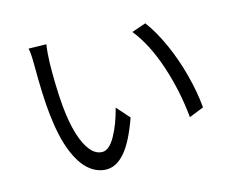

<svg xmlns="http://www.w3.org/2000/svg" viewBox="-97 -822 1172 969"><g transform="rotate(-15 488.5 -337.5)"><path d="M208.5 -587Q207.3 -539.2 208.9 -475.3Q210.4 -411.4 215.6 -355.2Q223.6 -271.5 241.9 -210.6Q260.3 -149.7 287.7 -116.1Q315.2 -82.5 349.9 -82.5Q385.3 -82.5 417.9 -140.2Q450.6 -197.9 471.7 -281.4L531.6 -213.6Q489.4 -95.2 444.5 -43.5Q399.5 8.2 348.1 8.2Q299.8 8.2 257.7 -26.8Q215.6 -61.8 184.9 -138.5Q154.3 -215.3 141.2 -336.3Q130.5 -435.2 130.5 -596.2Q130.5 -656.5 124.1 -682.7L216.7 -680.8Q213.3 -661.9 211.2 -634.8Q209.1 -607.7 208.5 -587ZM897.8 -168.5 821.2 -137.8Q807.5 -279.5 763.6 -411.5Q719.7 -543.5 652.1 -628.1L726 -653.7Q768.4 -597.5 805.3 -515.8Q842.2 -434.1 866.3 -342.6Q890.5 -251.1 897.8 -168.5Z"/></g></svg>

Font: Min Sans VF VF
Style: Regular
Weight: 400
Designer: Jinseong-Kim, NotoSansCJK, Nunito
Foundry: Jinseong-Kim
Version: Version 1.420;Glyphs 3.1.2 (3151)